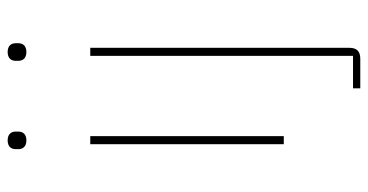

<svg xmlns="http://www.w3.org/2000/svg" viewBox="-250 -512 962 502"><g transform="rotate(-90 231.0 -261.0)"><path d="M336 181H251V200H328C348 200 357 191 357 171V-506H336ZM346 -673C363 -673 369 -683 369 -694V-701C369 -712 363 -722 346 -722C329 -722 323 -712 323 -701V-694C323 -683 329 -673 346 -673ZM115 -673C132 -673 138 -683 138 -694V-701C138 -712 132 -722 115 -722C98 -722 92 -712 92 -701V-694C92 -683 98 -673 115 -673ZM105 0H126V-506H105Z"/></g></svg>

Font: IBM Plex Thai Looped Thin
Style: Regular
Weight: 100
Designer: Mike Abbink, Paul van der Laan, Pieter van Rosmalen, Ben Mitchell, Mark Frömberg
Foundry: Bold Monday
Version: Version 1.0